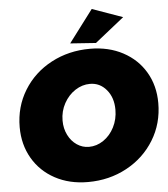

<svg xmlns="http://www.w3.org/2000/svg" viewBox="-62 -989 930 1060"><g transform="rotate(-5 403.5 -459.0)"><path d="M486 -934 655 -874 493 -745 351 -755ZM807 -385Q807 -272 751 -180.5Q695 -89 598 -36.5Q501 16 383 16Q280 16 200.5 -27Q121 -70 77 -146Q33 -222 33 -318Q33 -431 89 -522Q145 -613 242 -664.5Q339 -716 457 -716Q560 -716 639.5 -673.5Q719 -631 763 -556Q807 -481 807 -385ZM272 -334Q272 -290 290 -254Q308 -218 338.5 -197.5Q369 -177 405 -177Q448 -177 485.5 -202.5Q523 -228 545.5 -272Q568 -316 568 -369Q568 -436 531.5 -479.5Q495 -523 440 -523Q397 -523 358.5 -498Q320 -473 296 -429.5Q272 -386 272 -334Z"/></g></svg>

Font: TypoPRO Montserrat
Style: Italic
Weight: 900
Italic angle: -11.3°
Designer: Julieta Ulanovsky
Foundry: Julieta Ulanovsky
Version: Version 6.001